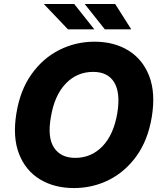

<svg xmlns="http://www.w3.org/2000/svg" viewBox="-20 -950 829 980"><path d="M754.6 -352.3Q735.1 -234.7 677 -153.9Q619 -73.2 535.9 -31.6Q452.8 9.9 357.6 9.9Q257.1 9.9 183.6 -34.8Q110.1 -79.5 76.9 -165.1Q43.7 -250.7 63.9 -372.9Q83.1 -490.4 141.2 -571.7Q199.2 -653.1 282.8 -695.1Q366.5 -737.2 462.4 -737.2Q562.5 -737.2 635.7 -692.1Q708.8 -647 741.8 -561.1Q774.9 -475.1 754.6 -352.3ZM578.8 -372.9Q595.5 -475.9 563 -529.5Q530.5 -583.1 455.6 -583.1Q372.2 -583.1 314.8 -522.5Q257.5 -462 239.7 -352.3Q221.2 -248.6 255.7 -196.4Q290.1 -144.2 364 -144.2Q446.4 -144.2 503.4 -203.7Q560.4 -263.1 578.8 -372.9ZM649.9 -800.4H514.9L412.3 -929.7H567.8ZM461.3 -800.4H326.7L203.5 -929.7H358.7Z"/></svg>

Font: Inter UI Extra Bold
Style: Italic
Weight: 800
Italic angle: 9.39999°
Designer: Rasmus Andersson
Foundry: rsms
Version: 3.2;8d6f07862